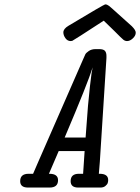

<svg xmlns="http://www.w3.org/2000/svg" viewBox="-20 -844 631 864"><path d="M70.8 -28.8Q70.8 -62 108.9 -62H128.9Q132.8 -71.8 151.9 -115.2L354 -577.1Q360.8 -593.3 364 -599.6Q367.2 -606 379.6 -614.5Q392.1 -623 410.2 -623H425.8Q444.8 -623 451.9 -615.5Q459 -607.9 459 -592.8V-583L429.2 -115.2Q428.2 -106.4 427 -88.6Q425.8 -70.8 424.8 -62H428.2Q467.3 -62 466.8 -33.2Q466.8 -27.3 464.8 -20.8Q462.9 -14.2 454.3 -7.1Q445.8 0 432.1 0H332Q297.9 0 297.9 -28.8Q297.9 -62 335 -62H354L360.8 -164.1H244.1L200.2 -62H202.1Q241.2 -62 241.2 -33.2Q241.2 0 203.1 0H106Q70.8 0 70.8 -28.8ZM265.1 -698.2Q265.1 -714.4 288.1 -728Q445.3 -822.3 453.1 -824.2H454.1Q461.9 -824.2 470.5 -817.6Q479 -811 522 -772Q551.8 -745.1 573.2 -726.1Q591.3 -708 590.8 -696.8Q590.8 -683.6 577.9 -671.4Q564.9 -659.2 551.8 -659.2Q543 -659.2 535.4 -665Q527.8 -670.9 496.1 -703.1Q468.3 -731 446.8 -751Q310.5 -662.1 305.2 -660.2Q302.2 -659.2 297.9 -659.2Q283.7 -659.2 274.4 -672.1Q265.1 -685.1 265.1 -698.2ZM271 -225.1H365.2L376 -368.2L384.8 -456.1L392.1 -515.1L397 -541Q376 -472.2 271 -225.1Z"/></svg>

Font: CMU Typewriter Text
Style: Italic
Weight: 500
Italic angle: -14.04°
Version: Version 0.7.0